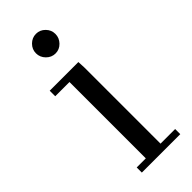

<svg xmlns="http://www.w3.org/2000/svg" viewBox="-207 -651 685 685"><g transform="rotate(-45 136.0 -308.5)"><path d="M32.2 -411.1V-439H176.8L178.2 -411.1V-25.9H252V0H58.1V-25.9H104V-411.1ZM106.4 -533Q91.8 -547.9 91.8 -567.9Q91.8 -587.9 106.4 -602.5Q121.1 -617.2 141.1 -617.2Q161.1 -617.2 175.5 -602.5Q189.9 -587.9 189.9 -567.9Q189.9 -547.9 175.5 -533Q161.1 -518.1 141.1 -518.1Q121.1 -518.1 106.4 -533Z"/></g></svg>

Font: Dehuti
Style: Book
Weight: 400
Version: Version 1.2